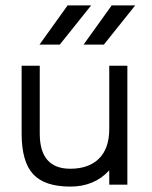

<svg xmlns="http://www.w3.org/2000/svg" viewBox="-20 -683 561 710"><path d="M126 -518 230 -663H317L201 -518ZM289 -518 393 -663H480L364 -518ZM451 -440V0H384V-53Q329 7 240 7Q145 7 102.5 -39Q60 -85 60 -189V-440H127V-189Q127 -59 240 -59Q308 -59 346 -96.5Q384 -134 384 -206V-440Z"/></svg>

Font: Arcon
Style: Regular
Weight: 400
Designer: M. Zarth
Foundry: martin zarth - visuelle & digitale kommunikation
Version: Version 1.131;PS 001.131;hotconv 1.0.70;makeotf.lib2.5.58329